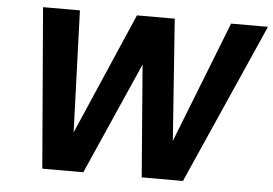

<svg xmlns="http://www.w3.org/2000/svg" viewBox="-50 -768 1187 835"><g transform="rotate(5 543.5 -350.0)"><path d="M163 0 105 -700H266L285 -169L515 -700H680L718 -170L926 -700H1087L777 0H597L558 -489L342 0Z"/></g></svg>

Font: DM Sans 11pt Black
Style: Italic
Weight: 900
Italic angle: -10°
Version: Version 4.004;gftools[0.9.30]